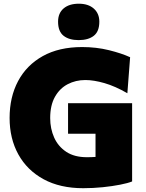

<svg xmlns="http://www.w3.org/2000/svg" viewBox="-20 -976 767 1010"><path d="M482.5 -272.5H338V-433H675V-21.5Q653 -12.5 612.2 -4.5Q571.5 3.5 520.8 8.8Q470 14 418 14Q296 14 209.2 -33.2Q122.5 -80.5 76.5 -163.8Q30.5 -247 30.5 -355.5Q30.5 -465.5 75.2 -549.5Q120 -633.5 205.2 -681Q290.5 -728.5 412 -728.5Q487 -728.5 553.5 -712Q620 -695.5 664.5 -675L650 -485.5Q586 -522.5 529.5 -538.8Q473 -555 429 -555Q378 -555 336 -533Q294 -511 269 -466.5Q244 -422 244 -355Q244 -299 265 -252.2Q286 -205.5 328.8 -177.2Q371.5 -149 437 -149Q461 -149 482.5 -150.5ZM393.5 -765Q343.5 -765 314.5 -787.8Q285.5 -810.5 285.5 -862Q285.5 -907 314.8 -931.8Q344 -956.5 394.5 -956.5Q444.5 -956.5 473.5 -930.8Q502.5 -905 502.5 -862Q502.5 -810.5 473.5 -787.8Q444.5 -765 393.5 -765Z"/></svg>

Font: Heraclito ExtraBold
Style: Regular
Weight: 800
Designer: Kostas Bartsokas (font) & Cristiano Sobral (main changes)
Foundry: Kostas Bartsokas (font) & Cristiano Sobral (main changes)
Version: Version 1.00;July 8, 2020;FontCreator 13.0.0.2655 64-bit